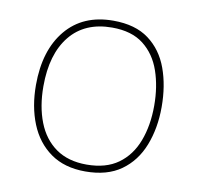

<svg xmlns="http://www.w3.org/2000/svg" viewBox="-66 -607 708 686"><g transform="rotate(10 287.5 -264.0)"><path d="M515 -264Q515 -187 490.5 -124.5Q466 -62 415.5 -26Q365 10 286 10Q210 10 159.5 -26Q109 -62 84 -124Q59 -186 59 -264Q59 -390 120.5 -464Q182 -538 292 -538Q372 -538 421 -501.5Q470 -465 492.5 -403Q515 -341 515 -264ZM86 -264Q86 -191 108 -134.5Q130 -78 174.5 -46.5Q219 -15 286 -15Q356 -15 400.5 -47Q445 -79 466.5 -135.5Q488 -192 488 -264Q488 -333 468.5 -389.5Q449 -446 406 -479.5Q363 -513 292 -513Q193 -513 139.5 -447Q86 -381 86 -264Z"/></g></svg>

Font: Noto Sans Thin
Style: Regular
Weight: 100
Designer: Monotype Design Team
Foundry: Monotype Imaging Inc.
Version: Version 2.007